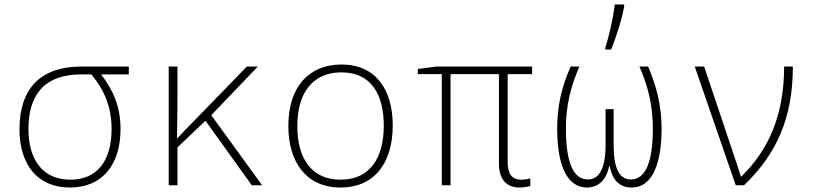

<svg xmlns="http://www.w3.org/2000/svg" viewBox="-20 -827 3640 857"><path d="M292 10C437 10 518 -92 518 -251C518 -352 485 -425 431 -495H555V-530H344C157 -530 67 -428 67 -250C67 -95 145 10 292 10ZM294 -25C167 -25 107 -119 107 -250C107 -407 180 -495 344 -495H388C445 -425 478 -352 478 -250C478 -111 415 -25 294 -25Z M733 0H772V-169L897 -288L1104 0H1150L923 -313L1131 -530H1082L841 -282C815 -256 793 -233 772 -210H770C771 -270 772 -327 772 -387V-530H733Z M1500 10C1654 10 1733 -103 1733 -267C1733 -424 1660 -539 1504 -539C1357 -539 1267 -437 1267 -265C1267 -102 1348 10 1500 10ZM1500 -25C1370 -25 1307 -121 1307 -264C1307 -415 1378 -504 1504 -504C1640 -504 1693 -401 1693 -266C1693 -124 1633 -25 1500 -25Z M2299 10C2320 10 2337 6 2347 3V-31C2338 -28 2326 -25 2306 -25C2264 -25 2246 -52 2246 -105V-496H2355V-530H1928L1845 -519V-496H1952V0H1991V-496H2207V-97C2207 -27 2240 10 2299 10Z M2682 -614V-606H2708C2729 -658 2756 -740 2766 -798V-807H2724C2717 -745 2698 -665 2682 -614ZM2600 10C2652 10 2687 -25 2699 -86H2701C2713 -25 2744 10 2799 10C2898 10 2933 -109 2933 -254C2933 -356 2910 -443 2873 -530H2834C2874 -441 2894 -352 2894 -253C2894 -107 2863 -26 2796 -26C2743 -26 2719 -78 2719 -180V-340H2683V-180C2683 -78 2656 -26 2604 -26C2540 -26 2506 -99 2506 -254C2506 -353 2526 -437 2566 -530H2527C2488 -440 2467 -358 2467 -253C2467 -77 2517 10 2600 10Z M3264 0H3301C3447 -140 3519 -302 3519 -530H3480C3480 -314 3411 -158 3289 -39H3287C3282 -57 3272 -84 3266 -104L3123 -530H3081Z"/></svg>

Font: Noto Sans Mono ExtraLight
Style: Regular
Weight: 200
Designer: Monotype Design Team
Foundry: Monotype Imaging Inc.
Version: Version 2.014